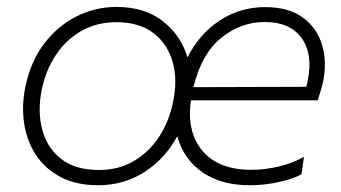

<svg xmlns="http://www.w3.org/2000/svg" viewBox="-20 -525 984 554"><path d="M263 9.5Q200 9.5 155.2 -14Q110.5 -37.5 84 -77.5Q57.5 -117.5 49.8 -168.2Q42 -219 53 -273.5Q68 -347 107.2 -398.8Q146.5 -450.5 201 -477.8Q255.5 -505 316 -505Q397.5 -505 449.8 -464Q502 -423 521 -359.5Q555.5 -427.5 614.2 -466Q673 -504.5 745 -504.5Q812 -504.5 853.2 -474.8Q894.5 -445 909.2 -395.8Q924 -346.5 912 -287.5Q909 -275.5 904.8 -261Q900.5 -246.5 896.5 -235.5H531Q518 -144 564.5 -89.5Q611 -35 705 -35Q744 -35 784.2 -44.5Q824.5 -54 857 -72.5L850 -22.5Q832 -11 789.5 -0.8Q747 9.5 700.5 9.5Q618 9.5 563.8 -28.2Q509.5 -66 491.5 -132Q456.5 -67 397 -28.8Q337.5 9.5 263 9.5ZM744 -461.5Q675 -461.5 618.5 -416Q562 -370.5 538 -273.5L863.5 -274.5Q866.5 -284.5 868 -293.5Q883.5 -369 850.2 -415.2Q817 -461.5 744 -461.5ZM266 -34.5Q323 -34.5 367 -60.8Q411 -87 439.5 -131Q468 -175 479 -229.5Q493 -293.5 478.2 -346Q463.5 -398.5 422.5 -429.8Q381.5 -461 316 -461Q259 -461 214.5 -435.5Q170 -410 141 -366Q112 -322 100.5 -266.5Q88 -205 101.5 -152.2Q115 -99.5 155.8 -67Q196.5 -34.5 266 -34.5Z"/></svg>

Font: Commissioner ExtraLight
Style: Italic
Weight: 200
Italic angle: -12°
Designer: Kostas Bartsokas
Foundry: Kostas Bartsokas
Version: Version 1.000; ttfautohint (v1.8.3)